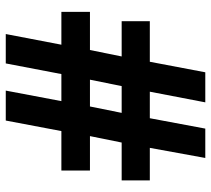

<svg xmlns="http://www.w3.org/2000/svg" viewBox="-54 -700 753 686"><g transform="rotate(-90 323.0 -356.5)"><path d="M624 -412.1V-514.2H506.8L544.9 -712.9H439.9L401.9 -514.2H305.2L342.8 -712.9H235.8L198.2 -514.2H57.1V-412.1H180.2L157.2 -298.8H22V-198.2H138.2L102.1 0H207L244.1 -198.2H338.9L300.8 0H408.2L445.8 -198.2H590.8V-298.8H464.8L487.8 -412.1ZM286.1 -412.1H381.8L358.9 -298.8H263.2Z"/></g></svg>

Font: Sahel
Style: Bold
Weight: 700
Foundry: Saber Rastikerdar (saber.rastikerdar@gmail.com)
Version: Version 3.4.0